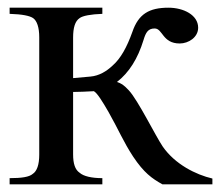

<svg xmlns="http://www.w3.org/2000/svg" viewBox="-20 -479 582 499"><path d="M532 0V-15C489 -25 435 -52 403 -98C384 -126 339 -218 315 -244C300 -260 295 -262 284 -266C315 -290 338 -326 353 -375C359 -395 365 -405 382 -405C403 -405 402 -366 447 -366C470 -366 495 -382 495 -407C495 -440 457 -459 418 -459C368 -459 340 -443 324 -396C310 -357 294 -327 272 -308C257 -294 238 -282 215 -280L170 -276V-381C170 -407 175 -424 187 -432C195 -438 216 -442 246 -443V-459H5V-443C38 -442 57 -438 66 -432C76 -425 82 -408 82 -382V-77C82 -51 76 -34 65 -27C56 -19 36 -16 5 -16V0H246V-16C218 -16 197 -21 187 -30C175 -38 170 -54 170 -78V-240C186 -240 204 -241 224 -242C233 -237 247 -214 262 -188C287 -144 301 -110 326 -72C354 -30 375 -15 402 0Z"/></svg>

Font: STIX Math
Style: Regular
Weight: 400
Designer: MicroPress Inc., with final additions and corrections provided by Coen Hoffman, Elsevier (retired)
Version: Version 1.1.0